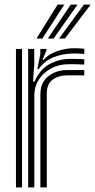

<svg xmlns="http://www.w3.org/2000/svg" viewBox="-20 -812 413 832"><path d="M102 0V-600H128.2L128.5 -535L123.2 -458.5H129.5Q151.5 -509.8 193.2 -533.4Q235 -557 287.8 -557Q301.2 -557 320.2 -556.4Q339.2 -555.8 345.2 -555V-532.2Q337.2 -532.8 317.2 -533.4Q297.2 -534 282.2 -534Q235.2 -534 200.8 -515Q166.2 -496 147.5 -465.8Q128.8 -435.5 128.8 -401.2V0ZM49.2 0V-600H75.5V0ZM155 0V-403.5Q155 -455 189.6 -481.8Q224.2 -508.5 270.5 -508.5Q287.8 -508.5 308.9 -508.5Q330 -508.5 345.2 -508.2V-485.2Q330.2 -485.5 308.2 -485.5Q286.2 -485.5 270.5 -485.5Q234.8 -485.5 208.8 -467.4Q182.8 -449.2 182.8 -406.2V0ZM141.8 -512.5 154.8 -578V-600H181L181.5 -594.5L164.2 -552.8H169.2Q189.2 -577 227.1 -590Q265 -603 300.2 -603Q308.5 -603 322.5 -602.5Q336.5 -602 345.2 -600.8V-578Q338 -579 325 -579.6Q312 -580.2 301.8 -580.2Q253.2 -580.2 213.1 -564.5Q173 -548.8 147.8 -512.5ZM138.2 -645 229.5 -792H258.8L163.5 -645ZM236 -645 343.5 -792H372.8L261.2 -645ZM187.2 -645 286.5 -792H315.8L212.2 -645Z"/></svg>

Font: Big Shoulders Inline Text Thin ExtraBold
Style: Regular
Weight: 800
Version: Version 2.002